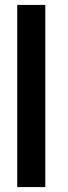

<svg xmlns="http://www.w3.org/2000/svg" viewBox="-20 -760 278 780"><path d="M164 -740V0H50V-740Z"/></svg>

Font: Poppins Medium A&M
Style: Regular
Weight: 500
Designer: Ninad Kale (Devanagari), Jonny Pinhorn (Latin)
Foundry: Indian Type Foundry
Version: 4.004